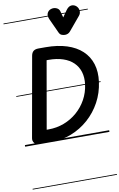

<svg xmlns="http://www.w3.org/2000/svg" viewBox="-171 -1376 1175 1888"><g transform="rotate(-10 416.0 -432.0)"><path d="M141.5 0Q108 0 89.5 -20.5Q71 -41 76 -70L218 -870Q223.5 -899.5 241 -914Q258.5 -928.5 291.5 -928.5H362.5Q482 -928.5 573.5 -899.2Q665 -870 724.5 -814.5Q784 -759 808.8 -680Q833.5 -601 820 -502Q805.5 -394 755.8 -302.5Q706 -211 629.2 -143Q552.5 -75 456.2 -37.5Q360 0 252 0ZM232.5 -127.5H252Q333.5 -127.5 406.8 -155.5Q480 -183.5 538 -234Q596 -284.5 633.5 -352.5Q671 -420.5 681.5 -500.5Q690.5 -570 673.5 -625.5Q656.5 -681 616 -720.2Q575.5 -759.5 513.2 -780.2Q451 -801 370 -801H350.5ZM141.5 0Q108 0 89.5 -20.5Q71 -41 76 -70L218 -870Q223.5 -899.5 241 -914Q258.5 -928.5 291.5 -928.5H362.5Q482 -928.5 573.5 -899.2Q665 -870 724.5 -814.5Q784 -759 808.8 -680Q833.5 -601 820 -502Q805.5 -394 755.8 -302.5Q706 -211 629.2 -143Q552.5 -75 456.2 -37.5Q360 0 252 0ZM232.5 -127.5H252Q333.5 -127.5 406.8 -155.5Q480 -183.5 538 -234Q596 -284.5 633.5 -352.5Q671 -420.5 681.5 -500.5Q690.5 -570 673.5 -625.5Q656.5 -681 616 -720.2Q575.5 -759.5 513.2 -780.2Q451 -801 370 -801H350.5ZM572.5 -1015Q555.5 -1015 539.2 -1021.5Q523 -1028 513.5 -1048L447.5 -1192Q430 -1230.5 442.2 -1256Q454.5 -1281.5 481.5 -1289.5Q508.5 -1298 534.8 -1287Q561 -1276 567.5 -1249.5L584.5 -1187L630 -1252Q654.5 -1286 682.2 -1288.5Q710 -1291 731.5 -1272Q752.5 -1252.5 755 -1225.2Q757.5 -1198 740 -1176.5L625 -1039Q614 -1026 600.2 -1020.5Q586.5 -1015 572.5 -1015ZM-5 420.5H836.5V428.5H-5ZM-5 -16H836.5V0H-5ZM-5 -505.5H836.5V-497.5H-5ZM-5 -1230H836.5V-1222H-5Z"/></g></svg>

Font: Edu VIC WA NT Pre Guide
Style: Regular
Weight: 400
Designer: Tina and Corey Anderson, Eben Sorkin, Mirko Velimirovic
Foundry: Google for Education
Version: Version 1.000